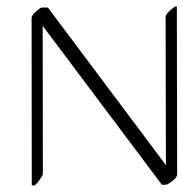

<svg xmlns="http://www.w3.org/2000/svg" viewBox="-20 -559 581 608"><path d="M115.7 -6.8Q115.7 -3.4 101.3 16.1Q86.9 35.6 80.6 25.4Q80.1 24.9 80.6 24.4L80.1 -502Q80.1 -510.3 94 -522.7Q107.9 -535.2 113.3 -535.2H130.4Q131.3 -535.2 132.3 -534.2L505.4 -36.1L504.4 -505.4Q504.4 -513.7 522.2 -529.1Q540 -544.4 540 -536.1L541 -7.8Q541 2.9 526.4 13.9Q511.7 24.9 507.8 25.4L494.1 26.4Q492.7 26.4 492.2 25.4L115.2 -477.1Z"/></svg>

Font: ML-NILA02
Style: Regular
Weight: 400
Version: Version ML-NILA02 1.0